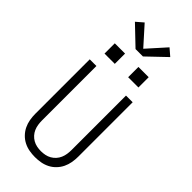

<svg xmlns="http://www.w3.org/2000/svg" viewBox="-361 -1248 1322 1322"><g transform="rotate(45 300.0 -587.0)"><path d="M300 8Q272 8 244 3Q216 -2 190.5 -15Q165 -28 145 -49Q125 -70 113 -95Q101 -120 96 -148Q91 -176 91 -205V-735H156V-205Q156 -185 159 -165Q162 -145 170 -126.5Q178 -108 191.5 -93Q205 -78 222.5 -68Q240 -58 260 -54Q280 -50 300 -50Q320 -50 340 -54Q360 -58 377.5 -68Q395 -78 408.5 -93Q422 -108 430 -126.5Q438 -145 441 -165Q444 -185 444 -205V-735H509V-205Q509 -176 504 -148Q499 -120 487 -95Q475 -70 455 -49Q435 -28 409.5 -15Q384 -2 356 3Q328 8 300 8ZM465 -835H365V-935H465ZM135 -835V-935H235V-835ZM264 -1008 128 -1138 179 -1182 300 -1047 421 -1182 472 -1138 336 -1008Z"/></g></svg>

Font: Iosevka SS04 Light Extended
Style: Regular
Weight: 300
Width: 7
Monospace: yes
Designer: Belleve Invis
Foundry: Belleve Invis
Version: Version 19.0.0; ttfautohint (v1.8.4)